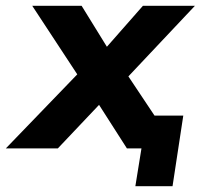

<svg xmlns="http://www.w3.org/2000/svg" viewBox="-64 -511 695 661"><path d="M-44 0 202 -255 47 -491H217L304 -350L428 -491H607L378 -248L468 -113H567L530 130H402L423 0H373L277 -150L135 0Z"/></svg>

Font: Nunito Sans ExtraBold
Style: Italic
Weight: 800
Italic angle: -9°
Designer: Vernon Adams
Foundry: Vernon Adams
Version: Version 3.006; ttfautohint (v1.8.3)